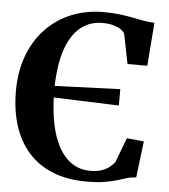

<svg xmlns="http://www.w3.org/2000/svg" viewBox="-54 -800 755 860"><g transform="rotate(5 324.0 -370.5)"><path d="M366.5 11Q278.5 11 212.8 -16Q147 -43 103.5 -93Q60 -143 38.2 -212Q16.5 -281 16.5 -365Q16.5 -454 43.2 -525.2Q70 -596.5 118.5 -647.2Q167 -698 233.2 -725Q299.5 -752 378.5 -752Q419.5 -752 450.8 -748Q482 -744 508 -738.8Q534 -733.5 558 -729.2Q582 -725 608 -724L593 -529.5H504L477 -664Q471.5 -674 458.5 -682.8Q445.5 -691.5 425.2 -697.2Q405 -703 375.5 -703Q320 -703 278.8 -670Q237.5 -637 214 -570.8Q190.5 -504.5 187.5 -403.5L481.5 -414.5V-341L188 -351.5Q190 -287 201.8 -230.2Q213.5 -173.5 236.8 -130.5Q260 -87.5 295.5 -63Q331 -38.5 380 -38.5Q409.5 -38.5 430.5 -45.8Q451.5 -53 465.5 -64.5Q479.5 -76 488 -87L530 -198L607 -190.5L587 -27Q565 -26 545.5 -20Q526 -14 502.8 -7Q479.5 0 447 5.5Q414.5 11 366.5 11Z"/></g></svg>

Font: Merriweather 72pt
Style: Bold
Weight: 700
Version: Version 2.100